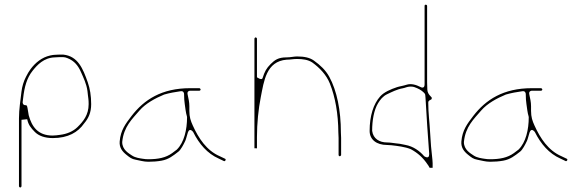

<svg xmlns="http://www.w3.org/2000/svg" viewBox="-20 -693 2550 835"><path d="M217 -454.5C213.1 -454.5 207.1 -453.6 198.7 -451.8C161.6 -443.7 133.6 -419.9 113 -392.5C104.7 -381.4 100.5 -373.2 93 -359C83.3 -340.7 75.8 -316.3 73.4 -294.6C69.2 -256.6 62.5 -218.5 62.5 -178V117C62.5 119 66 122.5 68 122.5C70 122.5 73.5 119 73.5 117V-172C73.5 -172 98.3 -174.5 98.3 -174.5C103 -150.9 114.2 -136.5 131.9 -118.8C148.1 -102.6 174.4 -92.5 209.5 -92.5C275.9 -92.5 319.1 -117.6 345.7 -156.1C345.9 -156.4 346.2 -156.8 346.5 -157.1C364.8 -178.8 376.5 -203.1 376.5 -240C376.5 -276.9 371.3 -307.4 361.7 -334.9C340.8 -394.5 319.2 -448.6 255.4 -455.5H237C227.4 -455.5 222.2 -454.5 217 -454.5ZM91 -235.5C80 -235.5 78 -244.5 78.6 -249.5L80.6 -265.5C86 -314 96.1 -353.2 122.2 -385.8C141.4 -409.8 170.4 -442.4 219 -443.5C223.8 -443.6 229.8 -444.5 237 -444.5H255C261.1 -444.5 266.8 -442.8 273.5 -440.1C303.8 -428.4 320.5 -406.4 332.4 -379C342.9 -355.1 356.5 -327.8 360.4 -296.5L362.4 -278.5L364.4 -262.7C365.1 -257.1 365.5 -249.6 365.5 -240C365.5 -192.2 341.1 -164.1 316.9 -140.2C297.6 -121.2 270.3 -110.2 241.5 -106.6L225.7 -104.6C220.6 -104 214.8 -103.5 209 -103.5C143.6 -103.5 118.1 -143.6 104.9 -191.7C104.9 -192 104.7 -192.5 104.7 -192.9L101.7 -210.9C98.2 -231.7 98.2 -235.5 91 -235.5Z M766.2 -296.4C777.6 -298 780.5 -288.9 780.5 -284C780.5 -266.3 781.7 -252.4 783.4 -240.9C785.4 -226.9 788.3 -200.6 792.9 -187C793.2 -185.9 793.5 -184.3 793.5 -183C793.5 -129.1 780.8 -74.1 749.8 -43.2C749.5 -42.9 749 -42.3 748.5 -42L728.4 -26.9C701.1 -7.1 667.7 -0.5 625 -0.5C616.9 -0.5 608.6 -1.2 599.9 -2.7C589.5 -4.4 568.6 -6.7 553.8 -16.8C540.2 -26 511.5 -41.5 511.5 -75C511.5 -75.3 511.5 -75.8 511.6 -76.2C518.2 -142.2 554.7 -175.2 586.5 -212.2C613.5 -243.5 655.7 -265.9 693.2 -281.5C693.5 -281.7 694.1 -281.9 694.6 -282C717.8 -288.7 740.2 -292.7 766.2 -296.4ZM795.7 -283.5C793 -297.3 804.6 -298.5 808 -298.5H847C850 -298.5 852.5 -301.3 852.5 -303.5C852.5 -306.3 849 -309.5 847 -309.5H807C682.9 -309.5 606.5 -259.4 551.9 -188.4C526.4 -155.2 504.6 -127.1 500.5 -78C498.2 -51.1 511.9 -34.2 529.8 -19.8C544.1 -8.3 552.4 -1.4 570.2 1.7C588.2 4.9 604.9 10.5 625 10.5C645.9 10.5 664.3 9 682.8 5.7C713.2 0.2 732.5 -15.3 756.3 -33.9C766.1 -41.5 778 -63.6 785.7 -80.2C789.7 -89 792 -101.6 797.1 -117C805 -140.5 820.2 -118.6 820.2 -118.6C846 -67 881.7 -25.2 931.2 -3.4L954.1 7.6C959.8 9.8 964.6 -0.2 958.8 -2.6L935.8 -13.6C878.8 -38.1 843.7 -91.4 818.6 -146.9C809.3 -167.3 803.5 -183.8 803.5 -211V-231C803.5 -249.6 799.6 -264.3 795.7 -283.5Z M1097.5 -47.7V-97C1097.5 -156.8 1103.9 -219.3 1114.2 -271C1127.9 -339 1137.1 -426.5 1227 -433.5C1227.3 -433.5 1227.7 -433.5 1228 -433.5C1243.3 -433.5 1254.2 -436.5 1272 -436.5C1295.8 -436.5 1319.7 -433.5 1338.1 -421.3C1370.3 -397.9 1399.3 -367.8 1414.6 -329.6C1438.1 -270.9 1450.9 -198.1 1451.5 -116.5C1451.6 -109.4 1452.5 -100.4 1452.5 -93V-19C1452.5 -16 1455.3 -13.5 1457.5 -13.5C1460.3 -13.5 1463.5 -17 1463.5 -19V-93C1463.5 -100.2 1462.5 -108.4 1462.5 -117C1462.5 -212.5 1445.1 -298.7 1412.1 -358.9C1396.1 -388 1373.5 -409.2 1344.8 -429.8C1327.4 -442.2 1303.8 -447.5 1272 -447.5C1257.1 -447.5 1244.9 -443.5 1226 -443.5C1190.7 -443.5 1175.5 -432.8 1156.8 -414.2C1138.8 -396.1 1131 -382.3 1121.9 -353.3C1118.4 -341.8 1097.5 -357 1097.5 -357V-525C1097.5 -527 1094 -530.5 1092 -530.5C1090 -530.5 1086.5 -527 1086.5 -525L1086.5 -48.2C1090.9 -48.5 1094.2 -48.2 1097.5 -47.7Z M1829.5 -279C1829.5 -276.4 1830.2 -272 1830.5 -267.7C1835.3 -185.5 1840.3 -104.6 1846.5 -25C1846.5 -24.7 1846.5 -24.3 1846.5 -24V-22C1846.5 2.1 1824.5 -13.9 1824.5 -13.9C1805.1 -36.5 1777.5 -56.4 1743.6 -62.7L1719.1 -67.6L1701.6 -69.6C1688.5 -71 1676 -73.5 1663 -73.5C1629.9 -73.5 1602.8 -90.1 1598.6 -123.4C1598.6 -123.8 1598.5 -124.5 1598.5 -125C1598.5 -167 1605.6 -213.9 1624.4 -244.6C1633 -258.7 1645.2 -274.8 1663.8 -283.4C1684.7 -293 1705.3 -304.5 1732.9 -309.3C1742.7 -311 1748.7 -315.7 1763.9 -316.5C1768.3 -316.7 1776.3 -316.2 1783.1 -313.8C1798.6 -308.3 1812.3 -301.4 1823.8 -289.8C1825.6 -288 1829.5 -284 1829.5 -279ZM1826.5 -667V-326C1826.5 -303.8 1808.4 -314.8 1808.4 -314.8C1790.3 -323.9 1768.2 -331.3 1747.4 -324.3C1734.6 -319.9 1716.4 -317.3 1707 -314.1C1678.2 -304.6 1649.7 -292 1633.4 -273.7C1604.3 -241.2 1587.5 -189.5 1587.5 -123.5C1587.5 -85.4 1618.3 -62.5 1663 -62.5C1669.4 -62.5 1675.7 -62.1 1681.5 -61.4C1707.9 -58.4 1740.7 -54.6 1765.6 -44.6C1766 -44.5 1766.6 -44.2 1767 -44C1796.9 -27.6 1819.6 -7.6 1839.4 22.1C1841.8 25.6 1844.4 28.3 1848.4 36.7C1852.1 37 1855.6 37.2 1861.5 36.9V28C1861.5 20.8 1861.9 13.8 1860.6 2.2C1855.9 -38 1852.6 -75.2 1850.5 -117.4C1848.3 -161.1 1842.5 -200.3 1842.5 -247C1842.5 -255.8 1850.3 -257.6 1856.6 -261.4C1858.1 -263.7 1858.1 -267.9 1857.4 -269L1848.7 -278.6C1845.4 -282.3 1839.2 -290.7 1838.5 -302.2C1837.8 -313.1 1837.5 -324.1 1837.5 -335L1837.5 -667C1837.5 -670.1 1835.3 -672.5 1831.5 -672.5C1828.3 -672.5 1826.5 -671 1826.5 -667Z M2252.2 -296.4C2263.6 -298 2266.5 -288.9 2266.5 -284C2266.5 -266.3 2267.7 -252.4 2269.4 -240.9C2271.4 -226.9 2274.3 -200.6 2278.9 -187C2279.2 -185.9 2279.5 -184.3 2279.5 -183C2279.5 -129.1 2266.8 -74.1 2235.8 -43.2C2235.5 -42.9 2235 -42.3 2234.5 -42L2214.4 -26.9C2187.1 -7.1 2153.7 -0.5 2111 -0.5C2102.9 -0.5 2094.6 -1.2 2085.9 -2.7C2075.5 -4.4 2054.6 -6.7 2039.8 -16.8C2026.2 -26 1997.5 -41.5 1997.5 -75C1997.5 -75.3 1997.5 -75.8 1997.6 -76.2C2004.2 -142.2 2040.7 -175.2 2072.5 -212.2C2099.5 -243.5 2141.7 -265.9 2179.2 -281.5C2179.5 -281.7 2180.1 -281.9 2180.6 -282C2203.8 -288.7 2226.2 -292.7 2252.2 -296.4ZM2281.7 -283.5C2279 -297.3 2290.6 -298.5 2294 -298.5H2333C2336 -298.5 2338.5 -301.3 2338.5 -303.5C2338.5 -306.3 2335 -309.5 2333 -309.5H2293C2168.9 -309.5 2092.5 -259.4 2037.9 -188.4C2012.4 -155.2 1990.6 -127.1 1986.5 -78C1984.2 -51.1 1997.9 -34.2 2015.8 -19.8C2030.1 -8.3 2038.4 -1.4 2056.2 1.7C2074.2 4.9 2090.9 10.5 2111 10.5C2131.9 10.5 2150.3 9 2168.8 5.7C2199.2 0.2 2218.5 -15.3 2242.3 -33.9C2252.1 -41.5 2264 -63.6 2271.7 -80.2C2275.7 -89 2278 -101.6 2283.1 -117C2291 -140.5 2306.2 -118.6 2306.2 -118.6C2332 -67 2367.7 -25.2 2417.2 -3.4L2440.1 7.6C2445.8 9.8 2450.6 -0.2 2444.8 -2.6L2421.8 -13.6C2364.8 -38.1 2329.7 -91.4 2304.6 -146.9C2295.3 -167.3 2289.5 -183.8 2289.5 -211V-231C2289.5 -249.6 2285.6 -264.3 2281.7 -283.5Z"/></svg>

Font: CiSf OpenHand
Style: Hln
Weight: 400
Foundry: Cannot Into Space Fonts
Version: Version 0.7892